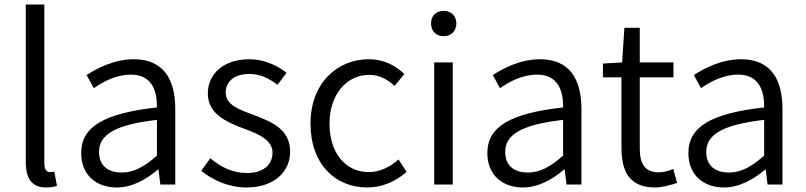

<svg xmlns="http://www.w3.org/2000/svg" viewBox="-20 -816 3562 849"><path d="M183 13C206 13 219 10 232 6L220 -57C209 -55 205 -55 201 -55C187 -55 176 -66 176 -93V-796H94V-99C94 -27 121 13 183 13Z M496 13C564 13 626 -22 678 -66H681L689 0H755V-335C755 -465 703 -554 572 -554C485 -554 409 -514 363 -484L395 -426C436 -455 494 -486 559 -486C652 -486 675 -414 674 -341C442 -315 339 -257 339 -139C339 -41 407 13 496 13ZM518 -53C463 -53 418 -79 418 -144C418 -218 483 -264 674 -286V-128C619 -79 572 -53 518 -53Z M1070 13C1195 13 1263 -59 1263 -145C1263 -248 1176 -279 1096 -310C1034 -333 978 -353 978 -407C978 -451 1011 -489 1083 -489C1133 -489 1171 -468 1207 -441L1247 -494C1206 -527 1147 -554 1083 -554C966 -554 899 -487 899 -403C899 -311 983 -276 1059 -247C1119 -225 1185 -199 1185 -141C1185 -91 1148 -51 1073 -51C1005 -51 957 -78 910 -116L870 -61C920 -19 993 13 1070 13Z M1604 13C1669 13 1731 -14 1778 -56L1742 -111C1708 -80 1662 -55 1611 -55C1507 -55 1437 -141 1437 -269C1437 -398 1512 -485 1613 -485C1658 -485 1693 -465 1725 -436L1768 -489C1730 -524 1681 -554 1610 -554C1473 -554 1353 -450 1353 -269C1353 -91 1462 13 1604 13Z M1900 0H1982V-540H1900ZM1942 -656C1974 -656 1998 -678 1998 -713C1998 -746 1974 -768 1942 -768C1908 -768 1886 -746 1886 -713C1886 -678 1908 -656 1942 -656Z M2292 13C2360 13 2422 -22 2474 -66H2477L2485 0H2551V-335C2551 -465 2499 -554 2368 -554C2281 -554 2205 -514 2159 -484L2191 -426C2232 -455 2290 -486 2355 -486C2448 -486 2471 -414 2470 -341C2238 -315 2135 -257 2135 -139C2135 -41 2203 13 2292 13ZM2314 -53C2259 -53 2214 -79 2214 -144C2214 -218 2279 -264 2470 -286V-128C2415 -79 2368 -53 2314 -53Z M2877 13C2907 13 2943 3 2974 -7L2957 -69C2939 -61 2914 -54 2894 -54C2829 -54 2809 -94 2809 -160V-474H2958V-540H2809V-693H2741L2731 -540L2646 -535V-474H2728V-163C2728 -57 2764 13 2877 13Z M3181 13C3249 13 3311 -22 3363 -66H3366L3374 0H3440V-335C3440 -465 3388 -554 3257 -554C3170 -554 3094 -514 3048 -484L3080 -426C3121 -455 3179 -486 3244 -486C3337 -486 3360 -414 3359 -341C3127 -315 3024 -257 3024 -139C3024 -41 3092 13 3181 13ZM3203 -53C3148 -53 3103 -79 3103 -144C3103 -218 3168 -264 3359 -286V-128C3304 -79 3257 -53 3203 -53Z"/></svg>

Font: ChiuKong Gothic MN Normal
Style: Regular
Weight: 350
Designer: Ryoko NISHIZUKA 西塚涼子 (kana, bopomofo & ideographs); Paul D. Hunt (Latin, Greek & Cyrillic); Sandoll Communications 산돌커뮤니
Foundry: Adobe
Version: Version 1.300